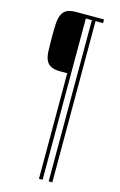

<svg xmlns="http://www.w3.org/2000/svg" viewBox="-135 -856 631 1012"><g transform="rotate(15 180.5 -350.0)"><path d="M187 100V-476H149Q117.5 -476 98.5 -485.2Q79.5 -494.5 70.8 -514.2Q62 -534 61 -566Q60 -592 59.8 -618Q59.5 -644 59.8 -667.5Q60 -691 61 -709Q63 -741.5 71.8 -761.5Q80.5 -781.5 99 -790.8Q117.5 -800 149 -800H301V-780H260V100H240V-780H207V100Z"/></g></svg>

Font: Big Shoulders Thin
Style: Regular
Weight: 100
Designer: Patric King
Foundry: XO Type Co
Version: Version 2.002